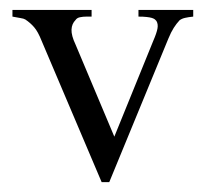

<svg xmlns="http://www.w3.org/2000/svg" viewBox="-20 -406 421 392"><path d="M374.5 -372.1Q364.7 -371.1 358.2 -369.6Q351.6 -368.2 346.7 -364.7Q340.3 -357.9 334.7 -349.1Q329.1 -340.3 323.7 -327.1L203.1 -34.2H187.5L64.9 -322.8Q57.6 -341.3 49.8 -350.3Q42 -359.4 31.7 -366.2Q28.3 -368.2 22 -369.1Q15.6 -370.1 5.4 -372.1V-385.7H167V-372.1H156.2Q149.4 -372.1 143.3 -370.8Q137.2 -369.6 134.3 -365.2Q126.5 -357.4 126 -345.5Q125.5 -333.5 134.3 -314.9L213.4 -127L293 -322.8Q299.8 -338.4 301.5 -347.7Q303.2 -356.9 299.3 -363.3Q298.3 -364.7 296.1 -366.5Q293.9 -368.2 290 -369.4Q286.1 -370.6 279.5 -371.3Q272.9 -372.1 262.7 -372.1V-385.7H374.5Z"/></svg>

Font: Surma
Style: Regular
Weight: 400
Designer: Sue Lloyd-Williams
Foundry: Sylheti Translation And Research
Version: Version 3.000